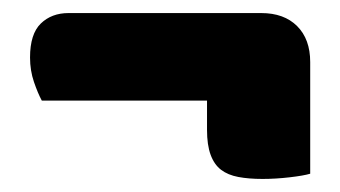

<svg xmlns="http://www.w3.org/2000/svg" viewBox="-20 -376 521 294"><path d="M380 -356Q415 -356 435 -336Q455 -316 455 -281V-110Q445 -107 423.5 -104.5Q402 -102 382 -102Q361 -102 345 -105Q329 -108 318.5 -116Q308 -124 302.5 -139Q297 -154 297 -177V-222H44Q38 -233 32 -250.5Q26 -268 26 -288Q26 -324 42.5 -340Q59 -356 85 -356Z"/></svg>

Font: Baloo Bhaina
Style: Regular
Weight: 400
Designer: Manish Minz, Shuchita Grover and Ek Type
Foundry: Ek Type
Version: Version 1.443;PS 1.000;hotconv 16.6.51;makeotf.lib2.5.65220;